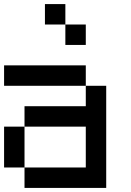

<svg xmlns="http://www.w3.org/2000/svg" viewBox="-20 -920 640 940"><path d="M0 -100V-300H100V-100ZM0 -500V-600H400V-500ZM100 -100H400V-300H100V-400H400V-500H500V0H100ZM200 -800V-900H300V-800ZM300 -700V-800H400V-700Z"/></svg>

Font: Galmuri9 Regular
Style: Regular
Weight: 400
Designer: Lee Minseo (quiple)
Version: Version 2.399;hotconv 1.1.1;makeotfexe 2.6.0 DEVELOPMENT